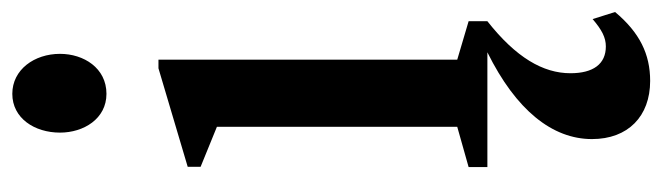

<svg xmlns="http://www.w3.org/2000/svg" viewBox="-402 -410 1076 312"><g transform="rotate(-90 136.0 -254.0)"><path d="M139.5 -619C181.5 -619 204.5 -656 204.5 -694.5C204.5 -736 179 -772 139.5 -772C100 -772 76.5 -736 76.5 -694.5C76.5 -656 99 -619 139.5 -619ZM20.5 0H207C113 46.5 66 105.5 66 170C66 228.5 103 264.5 160.5 264.5C204 264.5 239 247.5 272.5 207.5L261 171C243.5 186 231 192.5 216.5 192.5C188 192.5 173 172 173 135C173 90.5 198.5 46.5 257.5 0V-30.5L195 -49V-534.5H181L21 -487V-466L86 -439.5V-49L20.5 -30.5Z"/></g></svg>

Font: Libre Caslon Condensed SemiBold
Style: Regular
Weight: 600
Designer: Pablo Impallari, Rodrigo Fuenzalida, Katja Schimmel, Ertekin Erdin
Foundry: Pablo Impallari, Rodrigo Fuenzalida
Version: Version 2.000;gftools[0.9.33]